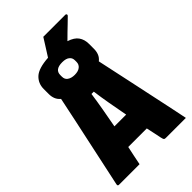

<svg xmlns="http://www.w3.org/2000/svg" viewBox="-293 -1128 1237 1237"><g transform="rotate(-45 325.0 -509.5)"><path d="M213 0H25Q21 0 18 -2.5Q15 -5 16 -13Q30 -77 47 -157.5Q64 -238 83 -325.5Q102 -413 120 -497.5Q138 -582 153 -655Q135 -670 127 -689.5Q119 -709 119 -733V-779Q119 -830 154.5 -863Q190 -896 281 -902Q299 -931 317.5 -959.5Q336 -988 355 -1019H556Q562 -1019 564.5 -1013.5Q567 -1008 562 -1003Q540 -981 522 -964Q504 -947 486 -929.5Q468 -912 445 -889Q492 -874 511.5 -846Q531 -818 531 -779V-733Q531 -709 523 -689Q515 -669 496 -654Q522 -534 549.5 -405Q577 -276 606 -140Q613 -106 620.5 -71Q628 -36 635 0H452Q442 0 438.5 -4Q435 -8 431 -26Q425 -53 420 -79Q415 -105 409 -130H240Q233 -99 226.5 -66.5Q220 -34 213 0ZM325 -817Q258 -817 258 -767V-753Q258 -728 275 -716Q294 -702 325 -702Q357 -702 374.5 -716Q392 -730 392 -753V-767Q392 -790 377 -802Q361 -817 325 -817ZM314 -539Q306 -481 295 -418.5Q284 -356 271 -287H378Q365 -355 354 -417.5Q343 -480 335 -539Z"/></g></svg>

Font: Recursive Sn Lnr St Blk
Style: Regular
Weight: 900
Version: Version 1.079;hotconv 1.0.112;makeotfexe 2.5.65598; ttfautoh